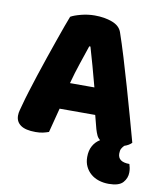

<svg xmlns="http://www.w3.org/2000/svg" viewBox="-89 -687 806 961"><g transform="rotate(10 313.5 -207.0)"><path d="M194 -588Q211 -598 245.5 -607Q280 -616 315 -616Q365 -616 403.5 -601.5Q442 -587 453 -556Q471 -504 492 -435Q513 -366 534 -292.5Q555 -219 575 -147.5Q595 -76 610 -21Q597 -7 573 1Q565 9 560 18Q555 27 555 43Q555 86 614 86Q617 95 619 105Q621 115 621 128Q621 157 601 179.5Q581 202 529 202Q502 202 478.5 194.5Q455 187 437.5 172Q420 157 410 136Q400 115 400 88Q400 55 413 31.5Q426 8 449 -6Q438 -14 432 -27Q426 -40 421 -57L403 -126H222Q214 -96 206 -64Q198 -32 190 -2Q176 3 160.5 6.5Q145 10 123 10Q72 10 47.5 -7.5Q23 -25 23 -56Q23 -70 27 -84Q31 -98 36 -117Q43 -144 55.5 -184Q68 -224 83 -270.5Q98 -317 115 -366Q132 -415 147 -458.5Q162 -502 174.5 -536Q187 -570 194 -588ZM314 -459Q300 -417 282.5 -365.5Q265 -314 251 -261H375Q361 -315 346.5 -366.5Q332 -418 320 -459Z"/></g></svg>

Font: Baloo Chettan
Style: Regular
Weight: 400
Designer: Maithili Shingre and Ek Type
Foundry: Ek Type
Version: Version 1.443;PS 1.000;hotconv 16.6.51;makeotf.lib2.5.65220;